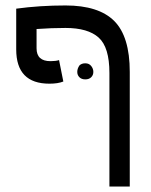

<svg xmlns="http://www.w3.org/2000/svg" viewBox="-20 -516 552 700"><path d="M453.1 164.1H378.9V-250Q378.9 -343.8 339.8 -378.9Q300.8 -414.1 218.8 -414.1Q168 -414.1 113.3 -410.2V-339.8Q113.3 -293 164.1 -293Q183.6 -293 195.3 -296.9L210.9 -218.8Q191.4 -210.9 160.2 -210.9Q39.1 -210.9 39.1 -335.9V-484.4Q125 -496.1 218.8 -496.1Q339.8 -496.1 396.5 -439.5Q453.1 -382.8 453.1 -253.9ZM269.5 -277.3Q277.3 -285.2 291 -285.2Q304.7 -285.2 312.5 -275.4Q320.3 -265.6 320.3 -253.9Q320.3 -242.2 312.5 -234.4Q304.7 -226.6 291 -226.6Q277.3 -226.6 269.5 -234.4Q261.7 -242.2 261.7 -253.9Q261.7 -265.6 269.5 -277.3Z"/></svg>

Font: 和音 by 宁静之雨，公众号njzyshare
Style: Regular
Weight: 400
Designer: Steve Matteson
Foundry: Ascender Corporation
Version: Version 6.00;June 8, 2018;FontCreator 11.0.0.2388 32-bit